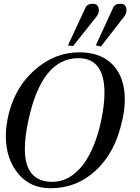

<svg xmlns="http://www.w3.org/2000/svg" viewBox="-20 -984 742 1020"><path d="M628 -339Q591 -170 485 -75Q385 16 249 16Q140 16 76 -62Q11 -141 11 -262Q11 -299 19 -345Q49 -509 162 -610Q268 -706 402 -706Q516 -706 579.5 -639.5Q643 -573 643 -455Q643 -400 628 -339ZM517 -341Q535 -426 535 -491Q535 -675 396 -675Q202 -675 131 -345Q112 -259 112 -193Q112 -18 258 -18Q352 -18 423 -111Q485 -195 517 -341ZM652 -929Q652 -911 639 -895L516 -737L489 -743L582 -945Q591 -964 619 -964Q652 -964 652 -929ZM505 -929Q505 -911 492 -895L368 -739L341 -743L435 -945Q444 -964 472 -964Q505 -964 505 -929Z"/></svg>

Font: GFS Didot
Style: Italic
Weight: 400
Italic angle: -12°
Designer: Takis Katsoulidis and George D. Matthiopoulos
Foundry: George Matthiopoulos and Takis Katsoulidis
Version: Version 1.0